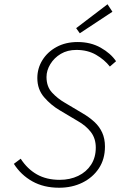

<svg xmlns="http://www.w3.org/2000/svg" viewBox="-20 -868 640 900"><path d="M257 12Q185 12 131.5 -18Q78 -48 45 -100L77 -124Q108 -76 153 -50.5Q198 -25 260 -25Q308 -25 346.5 -43.5Q385 -62 407 -96Q429 -130 429 -176Q429 -219 406 -249Q383 -279 344 -301L260 -351Q219 -375 187 -412Q155 -449 155 -502Q155 -548 179 -586.5Q203 -625 245.5 -648Q288 -671 344 -671Q405 -671 452 -644.5Q499 -618 524 -581L495 -556Q470 -588 430.5 -611Q391 -634 338 -634Q296 -634 265 -615.5Q234 -597 216 -567.5Q198 -538 198 -507Q198 -462 224 -434Q250 -406 283 -387L367 -337Q398 -319 422 -297Q446 -275 459 -246.5Q472 -218 472 -181Q472 -122 443.5 -79Q415 -36 366.5 -12Q318 12 257 12ZM354 -712 337 -736 484 -848 507 -813Z"/></svg>

Font: Source Code Pro ExtraLight Light
Style: Italic
Weight: 300
Italic angle: -11°
Monospace: yes
Version: Version 1.016;hotconv 1.0.116;makeotfexe 2.5.65601